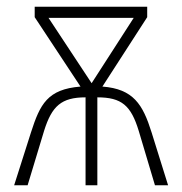

<svg xmlns="http://www.w3.org/2000/svg" viewBox="-20 -550 540 570"><path d="M72 -157 22 0H62L111 -162C134 -235 162 -261 234 -261V0H269V-261C341 -261 369 -237 392 -161L440 0H479L430 -157C404 -240 376 -286 284 -293L417 -499V-530H83V-499L219 -293C121 -285 99 -241 72 -157ZM252 -303 124 -497H377Z"/></svg>

Font: Noto Sans Mono ExtraCondensed ExtraLight
Style: Regular
Weight: 200
Width: 2
Designer: Monotype Design Team
Foundry: Monotype Imaging Inc.
Version: Version 2.014